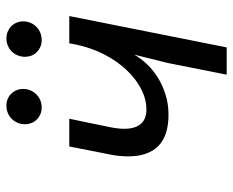

<svg xmlns="http://www.w3.org/2000/svg" viewBox="-92 -642 726 598"><g transform="rotate(-90 271.0 -343.0)"><path d="M399.9 -288.1Q388.7 -268.1 370.6 -248.8Q352.5 -229.5 328.6 -214.6Q304.7 -199.7 275.4 -190.4Q246.1 -181.2 212.9 -181.2Q146.5 -181.2 114.7 -213.4Q83 -245.6 83 -306.2Q83 -320.3 84.5 -335.9Q85.9 -351.6 89.8 -368.2L113.8 -490.2H200.2L173.8 -362.8Q171.4 -351.1 170.2 -339.8Q168.9 -328.6 168.9 -318.8Q168.9 -285.6 183.8 -267.8Q198.7 -250 229 -250Q261.2 -250 293.2 -266.6Q325.2 -283.2 352.8 -312.7Q380.4 -342.3 400.9 -382.3Q421.4 -422.4 431.2 -469.2L435.1 -490.2H520L422.4 0H337.4L374 -184.1ZM240.2 -686Q263.7 -686 278.3 -670.7Q293 -655.3 293 -633.8Q293 -621.1 288.3 -610.6Q283.7 -600.1 275.6 -592.3Q267.6 -584.5 257.3 -580.3Q247.1 -576.2 235.4 -576.2Q223.6 -576.2 214.1 -580.3Q204.6 -584.5 197.5 -591.6Q190.4 -598.6 186.8 -608.2Q183.1 -617.7 183.1 -627.9Q183.1 -640.6 187.7 -651.4Q192.4 -662.1 200 -669.7Q207.5 -677.2 218 -681.6Q228.5 -686 240.2 -686ZM450.2 -686Q461.9 -686 471.7 -681.9Q481.4 -677.7 488.5 -670.7Q495.6 -663.6 499.5 -654.1Q503.4 -644.5 503.4 -633.8Q503.4 -621.1 498.8 -610.6Q494.1 -600.1 486.1 -592.3Q478 -584.5 467.5 -580.3Q457 -576.2 445.3 -576.2Q433.6 -576.2 424.1 -580.3Q414.6 -584.5 407.5 -591.6Q400.4 -598.6 396.7 -608.2Q393.1 -617.7 393.1 -627.9Q393.1 -640.6 397.7 -651.4Q402.3 -662.1 409.9 -669.7Q417.5 -677.2 428 -681.6Q438.5 -686 450.2 -686ZM-7.8 -490.2Z"/></g></svg>

Font: Code New Roman
Style: Italic
Weight: 400
Italic angle: -11°
Monospace: yes
Designer: Sam Radian
Foundry: Code New Roman
Version: Version 1.508 October 19, 2014